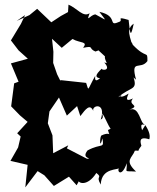

<svg xmlns="http://www.w3.org/2000/svg" viewBox="-20 -770 678 827"><path d="M592 -209C580 -246 602 -229 603 -234C583 -238 581 -315 537 -297C590 -318 526 -316 553 -346C513 -327 530 -356 534 -367C468 -325 514 -397 448 -385C483 -334 532 -375 489 -351C541 -397 573 -380 556 -434C551 -445 538 -449 566 -427C541 -519 585 -466 615 -507C615 -555 613 -513 552 -577C545 -598 533 -596 543 -568C564 -576 509 -638 556 -668C544 -613 541 -612 534 -684C473 -702 517 -682 491 -675C443 -654 491 -701 408 -719C443 -672 440 -683 391 -708C368 -706 350 -669 366 -713C338 -694 313 -734 275 -750L273 -718L242 -701L201 -674L140 -732L107 -705L52 -680L88 -705L70 -667L27 -596L60 -553L100 -517L27 -497L60 -418L41 -411L28 -312L66 -273L99 -245L54 -196L69 -182L58 -135L25 -77L99 -60L89 37L142 -33L171 -15L212 31L277 -9L310 28L320 10C317 17 356 36 395 -25C424 -2 390 -15 414 25C417 -50 491 -36 498 -48C477 -42 501 5 526 -67C528 -23 509 -35 566 -31C514 -80 549 -88 561 -121C593 -124 560 -105 589 -142C587 -152 572 -186 623 -170C627 -182 626 -200 606 -231ZM445 -210C457 -160 469 -212 416 -186C409 -175 409 -123 421 -174C430 -127 418 -155 357 -122C327 -84 384 -90 355 -86L268 -131L274 -144L209 -110L206 -187L186 -239L193 -290L234 -350L268 -272L312 -313L326 -270C349 -300 367 -325 382 -292C373 -317 439 -332 414 -255C403 -255 433 -252 419 -281C429 -279 458 -194 462 -218ZM429 -501C464 -462 412 -467 419 -475C388 -446 390 -436 411 -433C388 -414 389 -429 390 -443C354 -379 364 -375 351 -413L240 -425L241 -420L226 -450L209 -499L210 -547L204 -603L246 -564L292 -602C327 -583 360 -593 338 -564C388 -574 358 -562 391 -548C413 -555 402 -555 402 -555C455 -505 417 -547 440 -498Z"/></svg>

Font: Asimov Aggro
Style: Medium
Weight: 500
Designer: Google
Version: Version 2.000980; 2014